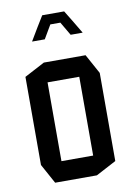

<svg xmlns="http://www.w3.org/2000/svg" viewBox="-81 -758 561 811"><g transform="rotate(-10 199.0 -353.0)"><path d="M131 -423V-508H309L355 -424V-423ZM89 0 43 -84V-85H267V0ZM43 -85V-462L130 -508H131V-85ZM267 0V-423H355V-46L268 0ZM131 -662 158 -706H252L279 -662ZM97 -604V-605L131 -662H185L151 -604ZM262 -604 228 -662H279L313 -605V-604Z"/></g></svg>

Font: Foldit
Style: Regular
Weight: 400
Version: Version 1.003